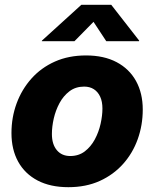

<svg xmlns="http://www.w3.org/2000/svg" viewBox="-20 -778 650 809"><path d="M268.1 10.7Q192.4 10.7 138.7 -17.3Q85 -45.4 56.6 -96.7Q28.3 -147.9 28.3 -217.3Q28.3 -283.2 50 -342.3Q71.8 -401.4 112.5 -447Q153.3 -492.7 211.4 -518.6Q269.5 -544.4 342.3 -544.4Q418 -544.4 471.4 -516.1Q524.9 -487.8 553.2 -436.5Q581.5 -385.3 581.5 -316.4Q581.5 -251 560.5 -192.1Q539.6 -133.3 499 -87.6Q458.5 -42 400.4 -15.6Q342.3 10.7 268.1 10.7ZM275.9 -120.6Q311.5 -120.6 337.2 -140.1Q362.8 -159.7 379.4 -190.4Q396 -221.2 403.8 -256.1Q411.6 -291 411.6 -320.8Q411.6 -350.1 402.1 -370.6Q392.6 -391.1 375.5 -402.1Q358.4 -413.1 334.5 -413.1Q298.8 -413.1 272.9 -393.6Q247.1 -374 230.7 -343.5Q214.4 -313 206.5 -278.6Q198.7 -244.1 198.7 -213.4Q198.7 -169.9 219.5 -145.3Q240.2 -120.6 275.9 -120.6ZM293.9 -604.5H156.2L156.7 -606.9L322.8 -757.8H448.7L566.4 -606.9L565.9 -604.5H427.7L374 -686Z"/></svg>

Font: Inter 20pt ExtraBold
Style: Italic
Weight: 800
Italic angle: -9.3988°
Version: Version 4.001;git-66647c0bb